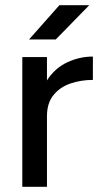

<svg xmlns="http://www.w3.org/2000/svg" viewBox="-20 -720 389 740"><path d="M66 0V-500H161V-410Q191 -457 238.5 -479.5Q286 -502 338 -502V-412Q293 -412 252.5 -398.5Q212 -385 186.5 -354Q161 -323 161 -272V0ZM92 -568 209 -700H324L195 -568Z"/></svg>

Font: Figtree Medium
Style: Regular
Weight: 500
Designer: Erik Kennedy
Foundry: Erik Kennedy
Version: Version 2.001; ttfautohint (v1.8.4.7-5d5b);gftools[0.9.27]